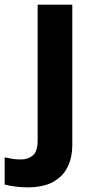

<svg xmlns="http://www.w3.org/2000/svg" viewBox="-84 -566 409 826"><path d="M34 240Q9 240 -18.5 236.5Q-46 233 -64 228V111Q-46 115 -30 117.5Q-14 120 6 120Q36 120 57 103Q78 86 78 37V-546H227V59Q227 109 208 150Q189 191 146.5 215.5Q104 240 34 240Z"/></svg>

Font: Noto Sans Devanagari
Style: Regular
Weight: 400
Designer: Jelle Bosma - Monotype Design Team
Foundry: Monotype Imaging Inc.
Version: Version 2.003